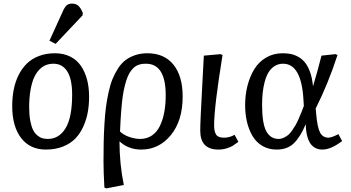

<svg xmlns="http://www.w3.org/2000/svg" viewBox="-20 -817 1951 1067"><path d="M329.1 -753.9Q338.9 -776.4 349.9 -786.6Q360.8 -796.9 379.9 -796.9Q403.3 -796.9 416.3 -784.2Q429.2 -771.5 439.9 -746.1L439 -731.9L289.1 -573.2L254.9 -590.8ZM47.9 -227.1Q47.9 -275.9 56.2 -318.8Q64.5 -361.8 83 -399.2Q101.6 -436.5 128.9 -463.4Q156.2 -490.2 196 -505.6Q235.8 -521 285.2 -521Q333 -521 369.9 -502.7Q406.7 -484.4 429.4 -451.4Q452.1 -418.5 463.6 -375.2Q475.1 -332 475.1 -279.8Q475.1 -234.9 468 -194.3Q460.9 -153.8 443.6 -115Q426.3 -76.2 399.7 -48.1Q373 -20 330.8 -2.9Q288.6 14.2 234.9 14.2Q147 14.2 97.4 -50Q47.9 -114.3 47.9 -227.1ZM246.1 -44.9Q308.1 -44.9 344.5 -104.7Q380.9 -164.6 380.9 -291Q380.9 -377 354 -419.9Q327.1 -462.9 276.9 -462.9Q255.4 -462.9 236.3 -455.8Q217.3 -448.7 199.7 -431.2Q182.1 -413.6 169.7 -386.5Q157.2 -359.4 149.7 -317.1Q142.1 -274.9 142.1 -221.2Q142.1 -178.2 148.2 -146Q154.3 -113.8 163.8 -95Q173.3 -76.2 187.5 -64.5Q201.7 -52.7 215.6 -48.8Q229.5 -44.9 246.1 -44.9Z M765.1 14.2Q693.8 14.2 645 -30.8H644Q644 92.3 668 210.9L570.8 230L560.1 225.1Q555.2 136.2 555.2 82Q555.2 21 556.2 -25.9Q557.1 -72.8 560.3 -126.7Q563.5 -180.7 568.8 -221.4Q574.2 -262.2 583.5 -304.9Q592.8 -347.7 605.5 -378.4Q618.2 -409.2 636.5 -437.5Q654.8 -465.8 678 -483.2Q701.2 -500.5 731.7 -510.7Q762.2 -521 798.8 -521Q893.1 -521 944.1 -457.5Q995.1 -394 995.1 -280.8Q995.1 -146 929.2 -65.9Q863.3 14.2 765.1 14.2ZM791 -462.9Q779.8 -462.9 771.2 -461.9Q762.7 -460.9 750.7 -457Q738.8 -453.1 729.5 -446Q720.2 -439 709.5 -425.5Q698.7 -412.1 690.7 -393.3Q682.6 -374.5 675 -346.2Q667.5 -317.9 662.1 -282.2Q652.3 -212.4 647 -85.9Q668.5 -65.9 700 -55.4Q731.4 -44.9 758.8 -44.9Q796.4 -44.9 824.5 -64.2Q852.5 -83.5 868.9 -117.7Q885.3 -151.9 893.1 -194.6Q900.9 -237.3 900.9 -288.1Q900.9 -462.9 791 -462.9Z M1205.6 -516.1 1216.8 -511.2Q1169.9 -223.6 1169.9 -120.1Q1169.9 -86.9 1180.9 -69.3Q1191.9 -51.8 1224.6 -51.8Q1255.9 -51.8 1283.7 -67.9L1304.7 -28.8Q1285.6 -14.6 1274.7 -7.6Q1263.7 -0.5 1241.5 6.8Q1219.2 14.2 1193.8 14.2Q1092.8 14.2 1092.8 -90.8Q1092.8 -119.1 1095.9 -185.5Q1099.1 -252 1105.2 -365.7Q1111.3 -479.5 1112.8 -507.8Z M1517.6 14.2Q1472.7 14.2 1438.2 -6.1Q1403.8 -26.4 1383.3 -61.3Q1362.8 -96.2 1352.5 -139.6Q1342.3 -183.1 1342.3 -232.9Q1342.3 -289.6 1355.2 -340.3Q1368.2 -391.1 1392.8 -431.9Q1417.5 -472.7 1458.3 -496.8Q1499 -521 1550.3 -521Q1574.7 -521 1595.2 -517.1Q1615.7 -513.2 1637.5 -501.2Q1659.2 -489.3 1675 -469.7Q1690.9 -450.2 1702.9 -417.2Q1714.8 -384.3 1719.2 -339.8H1720.2Q1742.2 -411.6 1766.6 -507.8L1844.2 -516.1L1855.5 -511.2Q1804.2 -353 1734.4 -213.9L1737.3 -182.1Q1743.7 -107.9 1759 -79.8Q1774.4 -51.8 1805.7 -51.8Q1813 -51.8 1829.6 -57.6Q1846.2 -63.5 1860.4 -71.8L1881.3 -33.2Q1819.3 14.2 1771.5 14.2Q1747.1 14.2 1728.8 3.2Q1710.4 -7.8 1700 -27.6Q1689.5 -47.4 1684.6 -71.5Q1679.7 -95.7 1679.2 -125H1678.2Q1648.9 -55.7 1613 -20.8Q1577.1 14.2 1517.6 14.2ZM1528.3 -44.9Q1543 -44.9 1556.9 -51.5Q1570.8 -58.1 1581.5 -66.9Q1592.3 -75.7 1604 -92.8Q1615.7 -109.9 1623 -122.6Q1630.4 -135.3 1640.4 -158.2Q1650.4 -181.2 1655 -192.9Q1659.7 -204.6 1668.5 -228L1666.5 -261.2Q1655.3 -462.9 1553.2 -462.9Q1526.4 -462.9 1505.6 -449.5Q1484.9 -436 1471.9 -414.3Q1459 -392.6 1450.9 -362.1Q1442.9 -331.5 1439.7 -300.5Q1436.5 -269.5 1436.5 -233.9Q1436.5 -131.3 1459.7 -88.1Q1482.9 -44.9 1528.3 -44.9Z"/></svg>

Font: Literata Book
Style: Italic
Weight: 400
Italic angle: -3°
Designer: Latin by Veronika Burian and Jose Scaglione. Greek by Irene Vlachou. Cyrillic by Vera Evstafieva
Foundry: TypeTogether
Version: Version 1.003;PS 001.003;hotconv 1.0.88;makeotf.lib2.5.64775